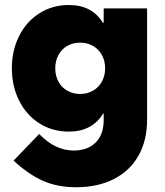

<svg xmlns="http://www.w3.org/2000/svg" viewBox="-20 -538 674 782"><path d="M408.2 -259.8Q408.2 -290 395 -314Q381.8 -337.9 358.6 -351.1Q335.4 -364.3 306.6 -364.3Q277.3 -364.3 254.2 -351.1Q231 -337.9 218 -314Q205.1 -290 205.1 -259.8Q205.1 -229.5 218 -205.6Q231 -181.6 254.2 -168.5Q277.3 -155.3 306.6 -155.3Q335.4 -155.3 358.6 -168.5Q381.8 -181.6 395 -205.6Q408.2 -229.5 408.2 -259.8ZM35.2 116.2 139.6 7.8Q173.8 42.5 207.8 58.6Q241.7 74.7 280.3 75.2Q338.4 74.7 370.6 41.5Q402.8 8.3 402.3 -50.8V-75.2H399.9Q355 -2 260.7 -2Q193.4 -2 140.4 -35.6Q87.4 -69.3 57.9 -128.2Q28.3 -187 28.3 -259.8Q28.3 -332.5 57.9 -391.4Q87.4 -450.2 140.4 -483.9Q193.4 -517.6 260.7 -517.6Q355 -517.6 398.9 -445.3H402.3V-503.9H579.1V-50.8Q579.1 33.7 544.2 95.7Q509.3 157.7 443.8 191.2Q378.4 224.6 290 224.6Q214.4 224.6 155.5 198.7Q96.7 172.9 35.2 116.2Z"/></svg>

Font: Wanted Sans Black
Style: Regular
Weight: 900
Designer: Original Design by Kil Hyung-jin and Kang Hanbin, Wanted Lab, Inc; Hangeul from Source Han Sans by Jang Soo-young and Ka
Foundry: Wanted Lab, Inc.
Version: Version 1.003